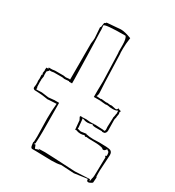

<svg xmlns="http://www.w3.org/2000/svg" viewBox="-170 -793 827 906"><g transform="rotate(30 243.0 -340.0)"><path d="M340 -359 356 -357 364 -358 389 -353Q396 -353 399 -363Q407 -357 416 -357Q412 -353 412 -348.5Q412 -344 414 -342L412 -329Q411 -328 411 -319L409 -312Q409 -308 408 -307L409 -248Q409 -235 399 -229L388 -228L384 -230H349Q340 -230 333 -233L332 -236Q314 -231 306 -231Q298 -231 292 -232.5Q286 -234 282.5 -235.5Q279 -237 277.5 -237Q276 -237 276 -235V-233Q277 -232 277 -229L281 -189L279 -186Q279 -184 287.5 -181.5Q296 -179 299 -179L328 -183L330 -180L331 -181Q346 -177 369 -177L403 -178Q449 -178 461.5 -173.5Q474 -169 474 -151L469 -65V-50Q469 -37 470 -35H467Q472 -32 472 -26L470 1Q457 11 448.5 11Q440 11 440 -1V-2L369 8L298 4Q279 9 247 9L162 7H142Q134 7 132 -7Q132 -8 130 -22L132 -28L133 -55L131 -153Q131 -196 135 -235L98 -233L87 -232Q51 -238 36 -238Q21 -238 14 -239Q4 -241 4 -250L6 -264V-280Q5 -281 5 -286L6 -298Q6 -308 5 -319H8Q8 -324 7 -326V-332L4 -321L8 -343L7 -346Q8 -358 8 -359H13Q19 -359 20 -360Q17 -360 17 -363Q18 -364 18 -365H36Q46 -367 50 -367H97Q100 -367 110 -365L130 -367L133 -365V-563Q136 -584 136 -593L132 -649Q132 -653 133 -653Q134 -653 135 -652Q138 -679 140 -679H142Q144 -679 148 -685L223 -691Q245 -691 281 -677Q276 -642 276 -620V-604Q276 -591 277 -589L282 -437L285 -380Q285 -369 280 -361L306 -359V-361L334 -358ZM147 -503 150 -375V-355H133V-357L108 -355Q98 -357 96 -357H50Q46 -357 38 -355H26V-352L17 -343V-324L18 -316L15 -298L16 -295L15 -292Q16 -290 16 -289H15L16 -259L19 -252L16 -247L24 -246Q39 -247 48 -247Q81 -242 86 -242L118 -245L119 -247V-245H143L144 -88Q144 -64 142 -24L138 -20Q138 -17 140.5 -18Q143 -19 145 -19L152 -1H156Q167 -5 170.5 -5Q174 -5 175 -4.5Q176 -4 178 -4Q169 -7 167 -9L202 -10Q217 -10 369 -2L449 -6Q450 -4 450.5 -1.5Q451 1 453 3Q456 -18 457.5 -19.5Q459 -21 459.5 -56Q460 -91 461 -132L458 -133V-140H463Q463 -163 457 -163L449 -169Q442 -157 435 -157Q428 -157 426 -162Q408 -168 376.5 -168Q345 -168 334 -170Q332 -168 330 -168Q328 -168 323 -173Q314 -169 302 -169Q290 -169 278 -174L272 -173Q271 -179 269.5 -200Q268 -221 267 -227L265 -224Q264 -225 264 -228Q264 -231 263 -232H262Q261 -233 261 -235Q261 -237 260 -238L262 -240L261 -242L272 -241L293 -242Q296 -242 314 -240H327L336 -241V-240Q338 -240 342 -241L384 -239L391 -238L393 -236L396 -241Q398 -241 398 -247L397 -261L399 -313L398 -314Q400 -316 400 -318.5Q400 -321 402 -329V-333Q403 -333 404 -340Q403 -341 403 -345.5Q403 -350 404 -351L402 -352Q392 -346 376 -346Q360 -346 348 -349H342Q340 -349 336 -348L314 -350Q313 -350 312 -351Q310 -349 309 -349V-351H271V-389Q271 -420 272 -437L267 -589Q266 -590 266 -598V-630Q266 -666 256 -676Q141 -676 141 -665V-664L143 -644V-631L145 -572ZM336 -231 332 -232ZM329 -234Q331 -234 332 -233V-232Z"/></g></svg>

Font: Londrina Sketch
Style: Regular
Weight: 400
Designer: Marcelo Magalhaes
Foundry: Marcelo Magalhaes
Version: Version 1.001 2011